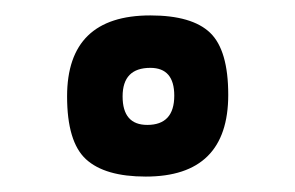

<svg xmlns="http://www.w3.org/2000/svg" viewBox="-20 -770 383 249"><path d="M67 -645Q67 -750 175 -750Q229 -750 252.5 -727.5Q276 -705 276 -647Q276 -541 169 -541Q116 -541 91.5 -563.5Q67 -586 67 -645ZM171 -608Q206 -608 206 -646Q206 -682 175 -682Q139 -682 139 -645Q139 -608 171 -608Z"/></svg>

Font: Yanone Kaffeesatz Bold
Style: Regular
Weight: 700
Designer: Yanone (Cyrillic: Daniel Pouzeot)
Foundry: Yanone
Version: Version 1.003;PS 001.003;hotconv 1.0.88;makeotf.lib2.5.64775